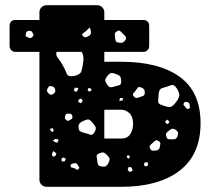

<svg xmlns="http://www.w3.org/2000/svg" viewBox="-20 -720 822 740"><path d="M159 0Q148 0 140 -8Q132 -16 132 -27V-520H40Q30 -520 23.5 -526.5Q17 -533 17 -543V-620Q17 -630 22.5 -636.5Q28 -643 40 -643H132V-673Q132 -684 140 -692Q148 -700 159 -700H355Q366 -700 374 -692Q382 -684 382 -673V-643H532Q544 -643 549.5 -636.5Q555 -630 555 -620V-543Q555 -533 548.5 -526.5Q542 -520 532 -520H382V-482H447Q592 -482 672.5 -424Q753 -366 753 -245Q753 -124 672 -62Q591 0 447 0ZM330 -600Q329 -604 328.5 -607.5Q328 -611 326 -613Q323 -612 319.5 -608Q316 -604 311 -600Q306 -596 302.5 -593.5Q299 -591 296 -588Q296 -586 300 -581Q306 -575 311 -576.5Q316 -578 323 -582Q329 -586 330 -589.5Q331 -593 330 -600ZM453 -591Q447 -597 443 -600.5Q439 -604 432 -600Q424 -596 423 -591.5Q422 -587 423 -578Q424 -568 425.5 -563Q427 -558 436 -556Q447 -554 452.5 -556Q458 -558 464 -567Q468 -576 463.5 -580Q459 -584 453 -591ZM107 -591Q104 -597 101 -599.5Q98 -602 91 -601Q84 -600 82 -596.5Q80 -593 79 -586Q78 -580 81 -579Q84 -578 90 -575Q98 -571 103 -576Q107 -580 108.5 -583Q110 -586 107 -591ZM221 -470Q232 -450 237 -436.5Q242 -423 265 -427Q289 -432 293.5 -445Q298 -458 301 -482Q304 -509 294 -520H198Q194 -508 202.5 -497.5Q211 -487 221 -470ZM423 -436Q410 -441 404 -437Q398 -433 390 -422Q384 -413 386 -407.5Q388 -402 394 -392Q400 -385 405 -384Q410 -383 419 -386Q432 -390 439.5 -391.5Q447 -393 447 -406Q447 -421 442 -426.5Q437 -432 423 -436ZM661 -380Q650 -396 639 -391.5Q628 -387 610 -382Q598 -379 595 -372.5Q592 -366 591 -353Q590 -338 589.5 -329Q589 -320 604 -315Q622 -308 632.5 -307.5Q643 -307 655 -322Q669 -339 671 -350Q673 -361 661 -380ZM178 -388Q171 -389 168.5 -386.5Q166 -384 163 -378Q158 -369 166 -361Q171 -356 174.5 -355Q178 -354 184 -357Q195 -363 193 -374Q191 -386 178 -388ZM538 -363Q538 -373 534 -377Q530 -381 521 -384Q513 -386 510.5 -381.5Q508 -377 503 -371Q498 -364 494 -360Q490 -356 495 -349Q501 -342 506 -342.5Q511 -343 520 -346Q529 -349 533.5 -351.5Q538 -354 538 -363ZM282 -381 269 -382 264 -373 270 -366 278 -369ZM327 -381 319 -379 318 -371 325 -367 334 -373ZM454 -342H442L440 -331L453 -333ZM292 -340 284 -337 281 -327 293 -322 299 -333ZM711 -316Q710 -324 704 -326Q699 -327 695.5 -327.5Q692 -328 689 -323Q686 -318 688 -315Q690 -312 694 -308Q698 -303 700 -301Q702 -299 708 -301Q713 -303 712 -306.5Q711 -310 711 -316ZM382 -186H447Q471 -186 482 -203Q493 -220 493 -243Q493 -270 479 -283.5Q465 -297 447 -297H382ZM246 -282Q240 -282 237 -281.5Q234 -281 232 -276Q230 -269 230 -265.5Q230 -262 236 -257Q241 -253 244.5 -254.5Q248 -256 254 -260Q262 -265 258 -275Q256 -282 246 -282ZM333 -251Q324 -261 317 -259.5Q310 -258 299 -253Q289 -248 285.5 -243Q282 -238 283 -227Q284 -217 289 -214Q294 -211 304 -208Q319 -205 327.5 -201Q336 -197 344 -210Q352 -224 348 -231.5Q344 -239 333 -251ZM633 -250 626 -259 617 -253 619 -245 627 -242ZM187 -219 183 -226 172 -223 177 -214 184 -211ZM658 -219Q651 -224 646 -224Q641 -224 633 -218Q625 -212 621.5 -207.5Q618 -203 621 -194Q624 -184 629.5 -183.5Q635 -183 645 -183Q653 -183 657 -185Q661 -187 664 -194Q667 -203 666.5 -208Q666 -213 658 -219ZM206 -182 194 -185 184 -179 192 -172 201 -170ZM592 -176Q584 -181 579.5 -178.5Q575 -176 568 -169Q561 -163 558 -159Q555 -155 559 -147Q563 -139 568 -139Q573 -139 582 -140Q593 -141 596 -153Q597 -161 598 -166Q599 -171 592 -176ZM197 -129 185 -138 180 -125 184 -116 194 -119ZM395 -120Q386 -130 379.5 -132Q373 -134 361 -128Q351 -124 352.5 -117Q354 -110 355 -99Q356 -90 358 -85.5Q360 -81 368 -79Q379 -77 384.5 -78Q390 -79 396 -88Q402 -99 402.5 -105Q403 -111 395 -120ZM477 -121H471L468 -115L475 -108L481 -115ZM234 -108 224 -113 217 -109 218 -98H229ZM550 -94H538L534 -85L541 -78L550 -82ZM278 -86Q274 -93 266 -91Q260 -89 256 -88Q252 -87 252 -81Q252 -75 256 -74.5Q260 -74 266 -72Q272 -69 275.5 -66.5Q279 -64 283 -69Q287 -74 284.5 -77Q282 -80 278 -86ZM488 -74 476 -77 472 -65 480 -57 491 -62Z"/></svg>

Font: Rubik Moonrocks
Style: Regular
Weight: 400
Designer: Hubert and Fischer, NaN
Foundry: Hubert and Fischer, NaN
Version: Version 2.200